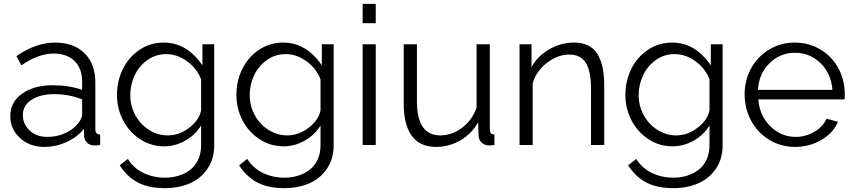

<svg xmlns="http://www.w3.org/2000/svg" viewBox="-20 -750 4419 993"><path d="M33.2 -149.9Q33.2 -221.7 94 -265.4Q154.8 -309.1 252.9 -309.1Q336.9 -309.1 404.8 -285.2V-329.1Q404.8 -395.5 365.5 -434.3Q326.2 -473.1 257.8 -473.1Q179.2 -473.1 90.8 -412.1L64.9 -460Q166.5 -529.8 265.1 -529.8Q361.3 -529.8 417.2 -474.6Q473.1 -419.4 473.1 -323.2V-82Q473.1 -67.9 479 -61.5Q484.9 -55.2 498 -54.2V0Q473.6 2.9 466.8 2Q442.9 1.5 429.4 -12.9Q416 -27.3 415 -45.9L414.1 -84Q379.4 -40 323.7 -15.1Q268.1 9.8 209 9.8Q133.3 9.8 83.3 -36.4Q33.2 -82.5 33.2 -149.9ZM381.8 -109.9Q404.8 -135.7 404.8 -160.2V-235.8Q336.9 -263.2 261.2 -263.2Q187.5 -263.2 142.8 -233.6Q98.1 -204.1 98.1 -154.8Q98.1 -108.9 132.8 -75.4Q167.5 -42 225.1 -42Q273.4 -42 315.9 -60.8Q358.4 -79.6 381.8 -109.9Z M585 -258.8Q585 -331.1 615.2 -392.8Q645.5 -454.6 701.4 -492.2Q757.3 -529.8 827.1 -529.8Q946.3 -529.8 1026.9 -412.1V-521H1087.9V2Q1087.9 72.3 1052.7 123.3Q1017.6 174.3 960.7 198.7Q903.8 223.1 833 223.1Q747.1 223.1 691.4 192.9Q635.7 162.6 599.1 105L641.1 71.8Q670.9 119.6 721.7 144.3Q772.5 168.9 833 168.9Q871.6 168.9 905 158.4Q938.5 147.9 964.4 127.7Q990.2 107.4 1005.1 75Q1020 42.5 1020 2V-101.1Q990.2 -51.8 938 -22.5Q885.7 6.8 829.1 6.8Q759.8 6.8 703.1 -31Q646.5 -68.8 615.7 -129.4Q585 -189.9 585 -258.8ZM1020 -179.2V-339.8Q998.5 -396.5 947.3 -433.3Q896 -470.2 839.8 -470.2Q784.2 -470.2 740.7 -438.2Q697.3 -406.2 675.5 -358.4Q653.8 -310.5 653.8 -257.8Q653.8 -202.6 679.7 -154.8Q705.6 -106.9 750.5 -78.4Q795.4 -49.8 848.1 -49.8Q907.7 -49.8 959.2 -89.8Q1010.7 -129.9 1020 -179.2Z M1202.6 -258.8Q1202.6 -331.1 1232.9 -392.8Q1263.2 -454.6 1319.1 -492.2Q1375 -529.8 1444.8 -529.8Q1564 -529.8 1644.5 -412.1V-521H1705.6V2Q1705.6 72.3 1670.4 123.3Q1635.3 174.3 1578.4 198.7Q1521.5 223.1 1450.7 223.1Q1364.7 223.1 1309.1 192.9Q1253.4 162.6 1216.8 105L1258.8 71.8Q1288.6 119.6 1339.4 144.3Q1390.1 168.9 1450.7 168.9Q1489.3 168.9 1522.7 158.4Q1556.2 147.9 1582 127.7Q1607.9 107.4 1622.8 75Q1637.7 42.5 1637.7 2V-101.1Q1607.9 -51.8 1555.7 -22.5Q1503.4 6.8 1446.8 6.8Q1377.4 6.8 1320.8 -31Q1264.2 -68.8 1233.4 -129.4Q1202.6 -189.9 1202.6 -258.8ZM1637.7 -179.2V-339.8Q1616.2 -396.5 1564.9 -433.3Q1513.7 -470.2 1457.5 -470.2Q1401.9 -470.2 1358.4 -438.2Q1314.9 -406.2 1293.2 -358.4Q1271.5 -310.5 1271.5 -257.8Q1271.5 -202.6 1297.4 -154.8Q1323.2 -106.9 1368.2 -78.4Q1413.1 -49.8 1465.8 -49.8Q1525.4 -49.8 1576.9 -89.8Q1628.4 -129.9 1637.7 -179.2Z M1855.5 -629.9V-730H1923.3V-629.9ZM1855.5 0V-521H1923.3V0Z M2067.9 -214.8V-521H2136.2V-227.1Q2136.2 -49.8 2256.8 -49.8Q2317.4 -49.8 2369.6 -89.1Q2421.9 -128.4 2444.8 -192.9V-521H2513.2V-82Q2513.2 -67.9 2518.8 -61.5Q2524.4 -55.2 2537.1 -54.2V0Q2521 2 2504.9 2Q2483.9 0.5 2470 -13.7Q2456.1 -27.8 2455.1 -47.9L2453.1 -118.2Q2419.9 -58.1 2361.3 -24.2Q2302.7 9.8 2233.9 9.8Q2152.3 9.8 2110.1 -47.1Q2067.9 -104 2067.9 -214.8Z M3105 0H3036.6V-291Q3036.6 -382.8 3009.5 -425.3Q2982.4 -467.8 2924.8 -467.8Q2863.8 -467.8 2808.6 -425Q2753.4 -382.3 2734.9 -318.8V0H2667V-521H2729V-402.8Q2760.7 -460.4 2820.6 -495.1Q2880.4 -529.8 2949.7 -529.8Q2992.2 -529.8 3022.7 -514.4Q3053.2 -499 3071 -468.8Q3088.9 -438.5 3096.9 -398.4Q3105 -358.4 3105 -305.2Z M3214.4 -258.8Q3214.4 -331.1 3244.6 -392.8Q3274.9 -454.6 3330.8 -492.2Q3386.7 -529.8 3456.5 -529.8Q3575.7 -529.8 3656.2 -412.1V-521H3717.3V2Q3717.3 72.3 3682.1 123.3Q3647 174.3 3590.1 198.7Q3533.2 223.1 3462.4 223.1Q3376.5 223.1 3320.8 192.9Q3265.1 162.6 3228.5 105L3270.5 71.8Q3300.3 119.6 3351.1 144.3Q3401.9 168.9 3462.4 168.9Q3501 168.9 3534.4 158.4Q3567.9 147.9 3593.8 127.7Q3619.6 107.4 3634.5 75Q3649.4 42.5 3649.4 2V-101.1Q3619.6 -51.8 3567.4 -22.5Q3515.1 6.8 3458.5 6.8Q3389.2 6.8 3332.5 -31Q3275.9 -68.8 3245.1 -129.4Q3214.4 -189.9 3214.4 -258.8ZM3649.4 -179.2V-339.8Q3627.9 -396.5 3576.7 -433.3Q3525.4 -470.2 3469.2 -470.2Q3413.6 -470.2 3370.1 -438.2Q3326.7 -406.2 3304.9 -358.4Q3283.2 -310.5 3283.2 -257.8Q3283.2 -202.6 3309.1 -154.8Q3335 -106.9 3379.9 -78.4Q3424.8 -49.8 3477.5 -49.8Q3537.1 -49.8 3588.6 -89.8Q3640.1 -129.9 3649.4 -179.2Z M4091.8 9.8Q4018.1 9.8 3957.8 -27.3Q3897.5 -64.5 3864.3 -126.7Q3831.1 -189 3831.1 -262.2Q3831.1 -334.5 3864.3 -395.8Q3897.5 -457 3957.5 -493.4Q4017.6 -529.8 4090.8 -529.8Q4165 -529.8 4224.9 -492.9Q4284.7 -456.1 4316.9 -395.3Q4349.1 -334.5 4349.1 -263.2Q4349.1 -240.7 4348.1 -235.8H3901.9Q3908.2 -152.3 3963.9 -97.2Q4019.5 -42 4095.2 -42Q4146.5 -42 4191.4 -68.1Q4236.3 -94.2 4254.9 -136.2L4314 -120.1Q4289.6 -62.5 4228.3 -26.4Q4167 9.8 4091.8 9.8ZM3899.9 -285.2H4285.2Q4278.8 -369.1 4223.9 -423.1Q4168.9 -477.1 4091.8 -477.1Q4014.6 -477.1 3959.7 -422.9Q3904.8 -368.7 3899.9 -285.2Z"/></svg>

Font: Rawline
Style: Regular
Weight: 400
Designer: Matt McInerney, Pablo Impallari, Rodrigo Fuenzalida
Foundry: Matt McInerney, Pablo Impallari, Rodrigo Fuenzalida
Version: Version 4.020;PS 004.020;hotconv 1.0.88;makeotf.lib2.5.64775